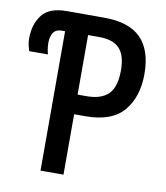

<svg xmlns="http://www.w3.org/2000/svg" viewBox="-81 -781 732 848"><g transform="rotate(10 285.0 -357.0)"><path d="M158 0V-625H142Q117 -625 105.5 -607.5Q94 -590 94 -562Q94 -546 96.5 -532Q99 -518 101 -511H17Q14 -520 10.5 -535Q7 -550 7 -566Q7 -630 39.5 -672Q72 -714 150 -714H318Q430 -714 483 -660Q536 -606 536 -500Q536 -397 483 -334Q430 -271 312 -271H261V0ZM261 -359H301Q367 -359 399 -391Q431 -423 431 -498Q431 -565 402 -595.5Q373 -626 312 -626H261Z"/></g></svg>

Font: Avrile Sans Condensed Medium
Style: Regular
Weight: 500
Width: 3
Designer: Monotype Design Team
Foundry: Monotype Imaging Inc.
Version: Version 2.001;September 10, 2019;FontCreator 11.5.0.2425 64-